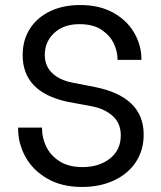

<svg xmlns="http://www.w3.org/2000/svg" viewBox="-20 -735 639 763"><path d="M52 -223V-228H147V-223Q147 -188 163.5 -153Q180 -118 216 -94.5Q252 -71 308 -71Q374 -71 417 -105Q460 -139 460 -197Q460 -245 428.5 -273.5Q397 -302 348 -312L246 -331Q70 -370 70 -516Q70 -576 99 -621Q128 -666 179.5 -690.5Q231 -715 299 -715Q376 -715 431 -684Q486 -653 514 -603.5Q542 -554 542 -501V-497H447V-500Q447 -530 432.5 -561.5Q418 -593 384.5 -616Q351 -639 296 -639Q233 -639 195.5 -604Q158 -569 158 -517Q158 -473 187 -445Q216 -417 266 -407L358 -389Q551 -350 551 -200Q551 -139 520.5 -92Q490 -45 434 -18.5Q378 8 306 8Q225 8 167.5 -25.5Q110 -59 81 -112Q52 -165 52 -223Z"/></svg>

Font: Be Vietnam
Style: Regular
Weight: 400
Designer: Gabriel Lam
Foundry: TypeRant
Version: Version 4.000